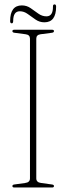

<svg xmlns="http://www.w3.org/2000/svg" viewBox="-20 -832 294 852"><path d="M141 -40.5Q141 -22.5 162.5 -20L209.5 -13.5Q219.5 -12.5 219.5 -6.5Q219.5 0 211 0H43.5Q35 0 35 -6.5Q35 -12.5 44.5 -13.5L91.5 -20Q113 -22.5 113 -40.5V-660.5Q113 -677.5 94 -680L44.5 -686.5Q35 -687.5 35 -694Q35 -700 43.5 -700H211Q219.5 -700 219.5 -694Q219.5 -687.5 209.5 -686.5L160 -680Q141 -677.5 141 -660.5ZM177 -733Q155.5 -733 137.8 -745.2Q120 -757.5 103.2 -769.8Q86.5 -782 68 -782Q38.5 -782 38.5 -739Q38.5 -728.5 32 -728.5Q25 -728.5 25 -738.5Q25 -808 77 -808Q98.5 -808 116 -795.8Q133.5 -783.5 150.2 -771.5Q167 -759.5 186 -759.5Q215.5 -759.5 215 -802Q214.5 -812.5 222 -812.5Q229 -812.5 229 -802.5Q229 -733 177 -733Z"/></svg>

Font: Fraunces 144pt S050 Thin
Style: Regular
Weight: 100
Version: Version 1.000; ttfautohint (v1.8.3)